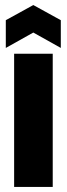

<svg xmlns="http://www.w3.org/2000/svg" viewBox="-20 -741 265 761"><path d="M36 0V-528H189V0ZM3 -551V-661L112 -721L221 -661V-551L112 -612Z"/></svg>

Font: Bricolage Grotesque 48pt Condensed ExtraBold
Style: Regular
Weight: 800
Width: 3
Designer: Mathieu Triay
Foundry: Atelier Triay
Version: Version 1.001;gftools[0.9.33.dev8+g029e19f]